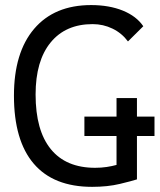

<svg xmlns="http://www.w3.org/2000/svg" viewBox="-20 -723 626 753"><path d="M341.3 9.8Q189.9 9.8 112.3 -81.1Q34.7 -171.9 34.7 -347.7Q34.7 -517.1 114 -610.1Q193.4 -703.1 337.4 -703.1Q408.2 -703.1 461.7 -681.4Q515.1 -659.7 542 -620.1L481.9 -560.5Q457.5 -593.3 421.1 -610.8Q384.8 -628.4 343.3 -628.4Q237.3 -628.4 178.5 -556.4Q119.6 -484.4 119.6 -352.5Q119.6 -211.4 179.2 -138.2Q238.8 -64.9 353 -64.9Q377 -64.9 398.2 -68.1Q419.4 -71.3 437 -76.2V-189.5H311V-265.6H437V-338.4H517.1V-265.6H585.9V-189.5H517.1V-19.5Q497.6 -13.2 450 -1.7Q402.3 9.8 341.3 9.8Z"/></svg>

Font: Cascadia Mono SemiLight
Style: Regular
Weight: 350
Monospace: yes
Designer: Aaron Bell
Foundry: Saja Typeworks
Version: Version 2404.023; ttfautohint (v1.8.4)